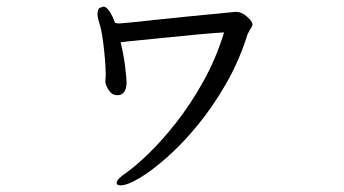

<svg xmlns="http://www.w3.org/2000/svg" viewBox="-20 -510 1040 581"><path d="M696 -474Q711 -474 727.5 -459.5Q744 -445 744 -436Q744 -432 741.5 -428Q739 -424 735 -418Q735 -417 732 -412Q729 -407 729 -406Q704 -326 664 -256.5Q624 -187 577.5 -130.5Q531 -74 485 -33.5Q439 7 402 29Q365 51 344 51Q338 51 335 48Q333 47 333 43Q333 32 363 12Q390 -7 430 -45.5Q470 -84 513.5 -139.5Q557 -195 595.5 -264Q634 -333 658 -412Q624 -410 576 -405.5Q528 -401 480 -396Q432 -391 395 -387.5Q358 -384 345 -382Q355 -341 359 -305.5Q363 -270 363 -262Q363 -233 348 -225Q346 -223 343 -223Q340 -222 335 -222Q319 -222 309.5 -236.5Q300 -251 299 -261V-266Q299 -271 299.5 -276Q300 -281 300 -285Q300 -291 299 -310Q298 -329 295.5 -353.5Q293 -378 289.5 -401Q286 -424 281 -438Q280 -443 277.5 -451.5Q275 -460 275 -467Q275 -484 284 -487Q293 -490 293 -490Q302 -490 311.5 -475.5Q321 -461 328 -441Q331 -440 334 -439.5Q337 -439 340 -439Q345 -439 375.5 -442Q406 -445 450.5 -450Q495 -455 542.5 -459.5Q590 -464 630.5 -468Q671 -472 691 -474Z"/></svg>

Font: QiushuiShotai Bright
Style: Regular
Weight: 400
Designer: Christian Thalmann (Catharsis Fonts)
Version: Version 1.250;